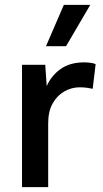

<svg xmlns="http://www.w3.org/2000/svg" viewBox="-20 -765 420 785"><path d="M70 0V-500H165L171 -413Q190 -456 228 -483Q266 -510 324 -510Q335 -510 348 -508.5Q361 -507 371 -503L359 -402Q348 -404 336 -406Q324 -408 305 -408Q273 -408 243.5 -391.5Q214 -375 195.5 -342.5Q177 -310 177 -261V0ZM241 -745H349L250 -576H168Z"/></svg>

Font: Prodigy Sans Medium
Style: Regular
Weight: 500
Designer: Wei Huang
Foundry: Wei Huang
Version: Version 1.003; ttfautohint (v1.8.3)